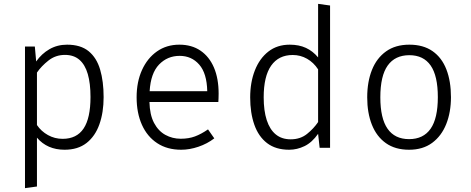

<svg xmlns="http://www.w3.org/2000/svg" viewBox="-20 -766 2440 995"><path d="M327.5 -534.5Q398 -534.5 439.5 -500.5Q481 -466.5 499 -405.2Q517 -344 517 -262.5Q517 -183.5 495.2 -122Q473.5 -60.5 428.8 -25.2Q384 10 314.5 10Q225 10 171.5 -52.5V200.5L109.5 209V-525H160.5L167.5 -447.5Q195.5 -487.5 236.2 -511Q277 -534.5 327.5 -534.5ZM316.5 -481.5Q268 -481.5 231 -452.2Q194 -423 171.5 -390V-118Q193.5 -85.5 228.5 -66Q263.5 -46.5 304.5 -46.5Q377.5 -46.5 413.2 -100Q449 -153.5 449 -263.5Q449 -333.5 435 -382Q421 -430.5 391.8 -456Q362.5 -481.5 316.5 -481.5Z M754.5 -237.5Q756 -171.5 778.2 -129.2Q800.5 -87 837 -67Q873.5 -47 916.5 -47Q958 -47 990.2 -59Q1022.5 -71 1058 -95.5L1090.5 -49Q1054 -21 1008.2 -5.5Q962.5 10 919 10Q846.5 10 794.8 -24Q743 -58 715.5 -119.2Q688 -180.5 688 -262Q688 -342 716 -403.5Q744 -465 793.8 -499.8Q843.5 -534.5 909.5 -534.5Q973.5 -534.5 1019 -503.5Q1064.5 -472.5 1088.8 -415.8Q1113 -359 1113 -280.5Q1113 -267 1112.5 -256.2Q1112 -245.5 1111.5 -237.5ZM911 -476.5Q847.5 -476.5 804.2 -431.5Q761 -386.5 755.5 -293.5H1054Q1052 -386 1012.5 -431.2Q973 -476.5 911 -476.5Z M1628.5 -746 1690.5 -737.5V0H1636.5L1628.5 -72.5Q1597 -27.5 1558.2 -8.8Q1519.5 10 1478.5 10Q1409 10 1364.2 -24.2Q1319.5 -58.5 1298 -119.8Q1276.5 -181 1276.5 -261Q1276.5 -339.5 1300.8 -401.2Q1325 -463 1370.8 -498.8Q1416.5 -534.5 1481.5 -534.5Q1529.5 -534.5 1565.5 -517.8Q1601.5 -501 1628.5 -468.5ZM1497 -481Q1424 -481 1385.2 -425.8Q1346.5 -370.5 1346.5 -261.5Q1346.5 -192.5 1362.2 -143.8Q1378 -95 1409 -69.5Q1440 -44 1486.5 -44Q1536.5 -44 1571.2 -72Q1606 -100 1628.5 -133.5V-406.5Q1605.5 -442 1571.2 -461.5Q1537 -481 1497 -481Z M2101.5 -534.5Q2173.5 -534.5 2221.5 -501Q2269.5 -467.5 2293.2 -406.5Q2317 -345.5 2317 -262.5Q2317 -184.5 2292.5 -123Q2268 -61.5 2219.8 -25.8Q2171.5 10 2100 10Q2028 10 1979.8 -24.2Q1931.5 -58.5 1907.2 -119.8Q1883 -181 1883 -261.5Q1883 -342 1907.5 -403.5Q1932 -465 1980.8 -499.8Q2029.5 -534.5 2101.5 -534.5ZM2101.5 -480Q2027.5 -480 1989.2 -426.5Q1951 -373 1951 -261.5Q1951 -152.5 1988.5 -98.8Q2026 -45 2100 -45Q2174 -45 2211.5 -98.8Q2249 -152.5 2249 -262.5Q2249 -373 2211.8 -426.5Q2174.5 -480 2101.5 -480Z"/></svg>

Font: Fira Code Light Light
Style: Regular
Weight: 300
Monospace: yes
Version: Version 5.002